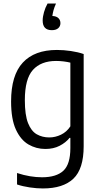

<svg xmlns="http://www.w3.org/2000/svg" viewBox="-20 -832 562 1082"><path d="M221.5 230Q187 230 147.8 224.2Q108.5 218.5 76 207.5V143Q114 155.5 149 161.2Q184 167 217 167Q297 167 336.8 130.5Q376.5 94 376.5 2.5V-55H372Q351 -28.5 316.2 -10.5Q281.5 7.5 235.5 7.5Q184 7.5 140.2 -18Q96.5 -43.5 69.5 -102Q42.5 -160.5 42.5 -260.5Q42.5 -408 108.5 -479.2Q174.5 -550.5 301 -550.5Q339 -550.5 379.5 -544.5Q420 -538.5 451.5 -527.5V-8Q451.5 120 393.5 175Q335.5 230 221.5 230ZM258 -57.5Q291.5 -57.5 323.8 -73Q356 -88.5 376.5 -120V-479Q361 -483 339.2 -485.8Q317.5 -488.5 296 -488.5Q211 -488.5 165.5 -438Q120 -387.5 120 -267.5Q120 -184 138 -138.5Q156 -93 187.2 -75.2Q218.5 -57.5 258 -57.5ZM272 -662Q220.5 -662 220.5 -716Q220.5 -737 227.8 -763Q235 -789 248 -812H295.5Q286 -790.5 281.5 -773.8Q277 -757 275 -742Q297.5 -741 309 -730Q320.5 -719 320.5 -701.5Q320.5 -684 308 -673Q295.5 -662 272 -662Z"/></svg>

Font: Encode Sans Semi Condensed
Style: Regular
Weight: 400
Width: 4
Designer: Multiple Designers
Foundry: Impallari Type
Version: Version 3.000; ttfautohint (v1.8.3) -l 8 -r 50 -G 200 -x 14 